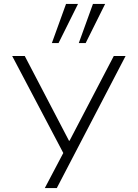

<svg xmlns="http://www.w3.org/2000/svg" viewBox="-20 -777 702 977"><path d="M208 180 316 -25V28L42 -492H106L331 -61H334L559 -492H619L269 180ZM381 -558 453 -757H515L416 -558ZM244 -558 316 -757H377L278 -558Z"/></svg>

Font: Nunito Sans 7pt Expanded ExtraLight
Style: Regular
Weight: 250
Width: 7
Designer: Vernon Adams
Foundry: Vernon Adams
Version: Version 3.101;gftools[0.9.27]